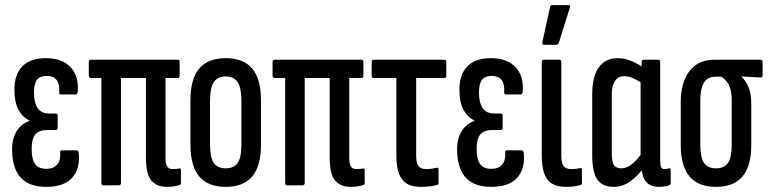

<svg xmlns="http://www.w3.org/2000/svg" viewBox="-20 -720 2993 746"><path d="M160 6Q92 6 59.5 -31Q27 -68 27 -140Q27 -183 45.5 -211.5Q64 -240 94 -250V-252Q67 -265 51.5 -294Q36 -323 36 -371Q36 -431 67 -462.5Q98 -494 159 -494Q221 -494 254 -459Q287 -424 282 -364Q281 -353 273 -353H217Q209 -353 210 -363Q214 -425 161 -425Q135 -425 123.5 -409.5Q112 -394 112 -360Q112 -321 126.5 -300Q141 -279 170 -279H197Q204 -279 204 -270V-225Q204 -215 197 -215H166Q132 -215 117.5 -198Q103 -181 103 -141Q103 -101 116.5 -82.5Q130 -64 160 -64Q188 -64 202 -80.5Q216 -97 214 -127Q212 -136 221 -136H277Q285 -136 286 -125Q292 -65 260.5 -29.5Q229 6 160 6Z M627 6Q590 6 568.5 -18Q547 -42 547 -108V-417H450V-10Q450 0 441 0H381Q374 0 374 -10V-417H333Q325 -417 325 -427V-478Q325 -488 333 -488H671Q678 -488 678 -478V-427Q678 -417 671 -417H623V-107Q623 -84 629.5 -73.5Q636 -63 650 -63Q657 -63 663 -63.5Q669 -64 674 -65Q683 -68 683 -59V-10Q683 -2 678 -1Q669 2 656 4Q643 6 627 6Z M857 6Q788 6 754 -34.5Q720 -75 720 -157V-330Q720 -413 754 -453.5Q788 -494 857 -494Q926 -494 960 -453.5Q994 -413 994 -330V-157Q994 -75 960 -34.5Q926 6 857 6ZM857 -66Q889 -66 903.5 -87Q918 -108 918 -158V-328Q918 -378 903.5 -400.5Q889 -423 857 -423Q825 -423 810.5 -400.5Q796 -378 796 -328V-158Q796 -108 810.5 -87Q825 -66 857 -66Z M1341 6Q1304 6 1282.5 -18Q1261 -42 1261 -108V-417H1164V-10Q1164 0 1155 0H1095Q1088 0 1088 -10V-417H1047Q1039 -417 1039 -427V-478Q1039 -488 1047 -488H1385Q1392 -488 1392 -478V-427Q1392 -417 1385 -417H1337V-107Q1337 -84 1343.5 -73.5Q1350 -63 1364 -63Q1371 -63 1377 -63.5Q1383 -64 1388 -65Q1397 -68 1397 -59V-10Q1397 -2 1392 -1Q1383 2 1370 4Q1357 6 1341 6Z M1614 6Q1581 6 1560.5 -6.5Q1540 -19 1530 -45.5Q1520 -72 1520 -115V-417H1432Q1424 -417 1424 -427V-478Q1424 -488 1432 -488H1707Q1714 -488 1714 -478V-427Q1714 -417 1707 -417H1597V-115Q1597 -85 1606.5 -74Q1616 -63 1636 -63Q1647 -63 1658 -64.5Q1669 -66 1677 -68Q1684 -70 1684 -60V-10Q1684 -3 1677 -1Q1667 2 1651 4Q1635 6 1614 6Z M1889 6Q1821 6 1788.5 -31Q1756 -68 1756 -140Q1756 -183 1774.5 -211.5Q1793 -240 1823 -250V-252Q1796 -265 1780.5 -294Q1765 -323 1765 -371Q1765 -431 1796 -462.5Q1827 -494 1888 -494Q1950 -494 1983 -459Q2016 -424 2011 -364Q2010 -353 2002 -353H1946Q1938 -353 1939 -363Q1943 -425 1890 -425Q1864 -425 1852.5 -409.5Q1841 -394 1841 -360Q1841 -321 1855.5 -300Q1870 -279 1899 -279H1926Q1933 -279 1933 -270V-225Q1933 -215 1926 -215H1895Q1861 -215 1846.5 -198Q1832 -181 1832 -141Q1832 -101 1845.5 -82.5Q1859 -64 1889 -64Q1917 -64 1931 -80.5Q1945 -97 1943 -127Q1941 -136 1950 -136H2006Q2014 -136 2015 -125Q2021 -65 1989.5 -29.5Q1958 6 1889 6Z M2180 6Q2146 6 2125 -6.5Q2104 -19 2094.5 -46Q2085 -73 2085 -115V-478Q2085 -488 2092 -488H2154Q2161 -488 2161 -478V-115Q2161 -85 2170.5 -74Q2180 -63 2199 -63Q2209 -63 2218 -64Q2227 -65 2235 -67Q2241 -69 2241 -59V-10Q2241 -3 2236 -1Q2225 2 2211 4Q2197 6 2180 6ZM2094 -546Q2086 -546 2087 -555L2117 -692Q2118 -700 2127 -700H2188Q2198 -700 2194 -690L2151 -553Q2148 -546 2140 -546Z M2366 6Q2319 6 2300 -23.5Q2281 -53 2281 -117V-355Q2281 -399 2292 -430Q2303 -461 2325 -477.5Q2347 -494 2381 -494Q2410 -494 2438 -481Q2466 -468 2483 -455L2478 -394Q2460 -407 2441.5 -415.5Q2423 -424 2404 -424Q2390 -424 2379.5 -416Q2369 -408 2363 -392Q2357 -376 2357 -350V-126Q2357 -91 2365.5 -78.5Q2374 -66 2394 -66Q2416 -66 2437.5 -84Q2459 -102 2479 -133L2487 -76Q2462 -40 2431 -17Q2400 6 2366 6ZM2540 6Q2473 6 2473 -76V-96L2469 -100V-415L2473 -440V-478Q2473 -488 2481 -488H2537Q2545 -488 2545 -478V-98Q2545 -79 2548.5 -71Q2552 -63 2562 -63Q2567 -63 2572 -64Q2577 -65 2580 -66Q2586 -67 2586 -59V-9Q2586 -2 2578 1Q2559 6 2540 6Z M2762 6Q2693 6 2659 -34.5Q2625 -75 2625 -157V-324Q2625 -399 2658.5 -443.5Q2692 -488 2757 -488H2935Q2943 -488 2943 -479V-428Q2943 -419 2935 -419L2861 -423V-422Q2878 -406 2888.5 -381Q2899 -356 2899 -316V-157Q2899 -75 2865 -34.5Q2831 6 2762 6ZM2762 -66Q2794 -66 2808.5 -87Q2823 -108 2823 -158V-328Q2823 -356 2818 -373.5Q2813 -391 2803.5 -403Q2794 -415 2783 -422H2759Q2730 -422 2715.5 -399.5Q2701 -377 2701 -330V-158Q2701 -108 2715.5 -87Q2730 -66 2762 -66Z"/></svg>

Font: Sofia Sans Extra Condensed Medium
Style: Regular
Weight: 500
Version: Version 4.100